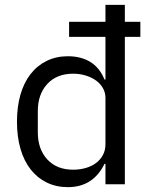

<svg xmlns="http://www.w3.org/2000/svg" viewBox="-20 -760 623 792"><path d="M415 -84H411Q364 12 260 12Q212 12 173 -7Q134 -26 106.5 -61Q79 -96 64.5 -146Q50 -196 50 -258Q50 -320 64.5 -370Q79 -420 106.5 -455Q134 -490 173 -509Q212 -528 260 -528Q314 -528 352.5 -504.5Q391 -481 411 -432H415V-608H265V-670H415V-740H495V-670H559V-608H495V0H415ZM282 -60Q309 -60 333.5 -67Q358 -74 376 -87.5Q394 -101 404.5 -120.5Q415 -140 415 -165V-357Q415 -378 404.5 -396.5Q394 -415 376 -428Q358 -441 333.5 -448.5Q309 -456 282 -456Q214 -456 175 -413.5Q136 -371 136 -302V-214Q136 -145 175 -102.5Q214 -60 282 -60Z"/></svg>

Font: IBM Plex Sans
Style: Regular
Weight: 400
Designer: Mike Abbink, Paul van der Laan, Pieter van Rosmalen
Foundry: Bold Monday
Version: Version 3.005